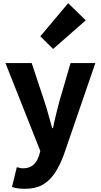

<svg xmlns="http://www.w3.org/2000/svg" viewBox="-20 -958 629 1200"><path d="M135 222Q109 222 90.5 219Q72 216 55 211L85 87Q93 88 103 91Q113 94 123 94Q165 94 188.5 72.5Q212 51 223 17L232 -14L14 -564H178L260 -317Q273 -278 283.5 -238Q294 -198 306 -157H311Q319 -197 329 -237Q339 -277 349 -317L421 -564H576L379 9Q353 79 321 126Q289 173 245 197.5Q201 222 135 222ZM312 -652 232 -731 406 -938 516 -831Z"/></svg>

Font: Noto Sans TC Thin ExtraBold
Style: Regular
Weight: 800
Version: Version 2.004-H2;hotconv 1.0.118;makeotfexe 2.5.65603